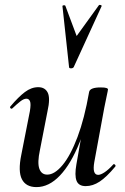

<svg xmlns="http://www.w3.org/2000/svg" viewBox="-20 -751 512 784"><path d="M129 13Q86 13 69.5 -19Q53 -51 67 -119L102 -297Q107 -327 102.5 -337.5Q98 -348 88 -348Q77 -348 63 -337Q49 -326 31 -309Q27 -305 23 -309Q19 -313 23 -317Q55 -355 81.5 -375Q108 -395 136 -395Q164 -395 175 -372.5Q186 -350 174 -297L143 -138Q132 -87 140.5 -62.5Q149 -38 173 -38Q203 -38 235.5 -77Q268 -116 296.5 -191.5Q325 -267 344 -376L360 -375Q340 -257 305 -169.5Q270 -82 225 -34.5Q180 13 129 13ZM330 9Q301 9 292.5 -13Q284 -35 292 -80L344 -376Q348 -394 391 -394Q409 -394 415 -391.5Q421 -389 421 -387Q421 -383 416 -360.5Q411 -338 406 -312L365 -89Q356 -37 381 -37Q391 -37 407 -47.5Q423 -58 442 -79Q445 -83 449.5 -78.5Q454 -74 450 -70Q415 -28 387 -9.5Q359 9 330 9ZM262 -477 235 -726Q235 -729 240.5 -729.5Q246 -730 247 -727L293 -604L384 -730Q386 -732 391 -730.5Q396 -729 395 -726L281 -477Q278 -472 270 -472Q262 -472 262 -477Z"/></svg>

Font: Cormorant Light SemiBold
Style: Italic
Weight: 600
Italic angle: -10°
Version: Version 4.000